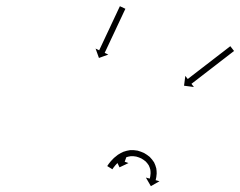

<svg xmlns="http://www.w3.org/2000/svg" viewBox="-20 -578 790 632"><path d="M392 -547.4C392.2 -548 392.5 -548.5 392.7 -549.1L374.6 -557.6C374.4 -557 374.1 -556.5 373.9 -555.9C373.1 -554.4 372.4 -552.9 371.7 -551.3C370.6 -549 369.5 -546.6 368.3 -544.2C366.9 -541.1 365.4 -538 364 -534.9C362.3 -531.2 360.5 -527.6 358.8 -523.9C356.9 -519.8 355 -515.7 353.1 -511.7C351 -507.3 349 -502.9 346.9 -498.6C344.8 -494 342.7 -489.5 340.6 -485C338.4 -480.5 336.3 -476 334.2 -471.5C332.1 -467.1 330.1 -462.7 328 -458.4C326.1 -454.3 324.2 -450.2 322.3 -446.1C320.6 -442.5 318.8 -438.8 317.1 -435.1C315.7 -432 314.2 -429 312.8 -425.9C311.7 -423.5 310.5 -421.1 309.4 -418.7C308.7 -417.2 308 -415.6 307.2 -414.1C307 -413.6 306.7 -413 306.5 -412.5L294.6 -418.1L305.7 -387.2L336.5 -398.4L324.6 -404C324.8 -404.5 325.1 -405 325.3 -405.6C326.1 -407.1 326.8 -408.7 327.5 -410.2C328.6 -412.6 329.8 -415 330.9 -417.4C332.3 -420.4 333.8 -423.5 335.2 -426.6C337 -430.3 338.7 -434 340.4 -437.6C342.3 -441.7 344.2 -445.8 346.1 -449.9C348.2 -454.2 350.3 -458.6 352.3 -463C354.4 -467.5 356.5 -472 358.7 -476.5C360.8 -481 362.9 -485.5 365 -490.1C367.1 -494.4 369.1 -498.8 371.2 -503.2C373.1 -507.2 375 -511.3 376.9 -515.4C378.6 -519.1 380.4 -522.7 382.1 -526.4C383.5 -529.5 385 -532.6 386.4 -535.7C387.6 -538.1 388.7 -540.5 389.8 -542.8C390.5 -544.4 391.3 -545.9 392 -547.4ZM748.8 -408.9C749.3 -409.3 749.8 -409.8 750.4 -410.2L738.1 -426C737.6 -425.6 737.1 -425.2 736.6 -424.8C735.1 -423.6 733.6 -422.5 732.1 -421.3C729.8 -419.6 727.5 -417.8 725.2 -416C722.2 -413.7 719.2 -411.4 716.3 -409.1C712.7 -406.4 709.2 -403.6 705.6 -400.9C701.7 -397.9 697.8 -394.8 693.8 -391.8C689.6 -388.5 685.4 -385.3 681.1 -382C676.8 -378.7 672.4 -375.3 668.1 -371.9C663.7 -368.6 659.4 -365.2 655 -361.9C650.8 -358.6 646.6 -355.3 642.3 -352.1C638.4 -349 634.5 -346 630.5 -343C627 -340.2 623.4 -337.5 619.9 -334.8C616.9 -332.5 613.9 -330.2 610.9 -327.9C608.6 -326.1 606.3 -324.3 604 -322.5C602.5 -321.4 601.1 -320.2 599.6 -319.1C599.1 -318.7 598.5 -318.3 598 -317.9L590 -328.3L585.8 -295.8L618.3 -291.6L610.2 -302C610.7 -302.4 611.3 -302.9 611.8 -303.3C613.3 -304.4 614.8 -305.5 616.2 -306.7C618.5 -308.5 620.8 -310.2 623.2 -312C626.1 -314.3 629.1 -316.6 632.1 -318.9C635.7 -321.7 639.2 -324.4 642.7 -327.1C646.7 -330.2 650.6 -333.2 654.6 -336.3C658.8 -339.5 663 -342.8 667.2 -346C671.6 -349.4 675.9 -352.7 680.3 -356.1C684.6 -359.5 689 -362.8 693.4 -366.2C697.6 -369.4 701.8 -372.7 706 -376C710 -379 713.9 -382 717.9 -385.1C721.4 -387.8 724.9 -390.5 728.5 -393.3C731.5 -395.6 734.4 -397.9 737.4 -400.2C739.7 -402 742 -403.7 744.3 -405.5C745.8 -406.7 747.3 -407.8 748.8 -408.9ZM397.7 -66C397.7 -66.1 397.7 -66.2 397.8 -66.2L378.9 -72.9C378.9 -72.8 378.9 -72.7 378.8 -72.7C378.8 -72.4 378.7 -72.2 378.6 -72C378.5 -71.7 378.4 -71.3 378.2 -71C378.1 -70.6 377.9 -70.1 377.8 -69.7C377.6 -69.2 377.4 -68.6 377.2 -68.1C377 -67.6 376.8 -67 376.6 -66.4C376.4 -65.8 376.2 -65.2 376 -64.5C375.7 -63.9 375.5 -63.3 375.3 -62.6C375.1 -62 374.8 -61.4 374.6 -60.7C374.4 -60.1 374.2 -59.5 374 -58.9C373.8 -58.3 373.6 -57.7 373.4 -57.1C373.2 -56.6 373 -56.1 372.8 -55.6C372.7 -55.1 372.5 -54.7 372.3 -54.3C372.2 -53.9 372.1 -53.6 372 -53.3C371.9 -53 371.8 -52.8 371.8 -52.6C371.7 -52.5 371.7 -52.5 371.7 -52.4L359.3 -56.8L373.4 -27.2L403 -41.3L390.5 -45.7C390.6 -45.8 390.6 -45.9 390.6 -46C390.7 -46.2 390.8 -46.4 390.8 -46.6C391 -46.9 391.1 -47.3 391.2 -47.6C391.4 -48.1 391.5 -48.5 391.7 -48.9C391.8 -49.4 392 -50 392.2 -50.5C392.4 -51.1 392.6 -51.6 392.8 -52.2C393 -52.8 393.3 -53.4 393.5 -54.1C393.7 -54.7 393.9 -55.3 394.2 -56C394.4 -56.6 394.6 -57.3 394.8 -57.9C395 -58.5 395.3 -59.1 395.5 -59.7C395.7 -60.3 395.9 -60.9 396.1 -61.5C396.3 -62 396.5 -62.5 396.6 -63C396.8 -63.5 397 -63.9 397.1 -64.3C397.2 -64.7 397.3 -65 397.5 -65.3C397.5 -65.6 397.6 -65.8 397.7 -66ZM334.5 -33.7C334 -32.9 333.5 -32.1 333 -31.3L350 -20.8C350.4 -21.5 350.9 -22.2 351.3 -22.9C351.3 -22.9 351.3 -22.9 351.3 -22.9C351.3 -22.8 351.2 -22.8 351.2 -22.8C352.4 -24.5 353.5 -26.2 354.7 -27.8C354.7 -27.8 354.7 -27.8 354.7 -27.7C354.6 -27.7 354.6 -27.6 354.6 -27.6C356.5 -30.1 358.4 -32.5 360.5 -34.9C360.5 -34.9 360.4 -34.9 360.4 -34.8C360.3 -34.8 360.3 -34.7 360.3 -34.7C363 -37.7 365.8 -40.7 368.7 -43.5C368.7 -43.5 368.7 -43.4 368.6 -43.3C368.5 -43.3 368.4 -43.2 368.4 -43.2C372.1 -46.5 375.9 -49.5 379.8 -52.4C379.8 -52.4 379.7 -52.3 379.6 -52.2C379.5 -52.1 379.3 -52 379.3 -52C384 -55 389 -57.7 394.1 -60C394.1 -60 393.9 -59.9 393.7 -59.8C393.5 -59.7 393.3 -59.7 393.3 -59.7C399 -61.7 405 -63.2 411.1 -64C411.1 -64 410.8 -64 410.5 -64C410.3 -64 410 -63.9 410 -63.9C416.3 -64.2 422.7 -63.7 429 -62.5C429 -62.5 428.8 -62.6 428.5 -62.6C428.3 -62.7 428.1 -62.7 428.1 -62.7C434.1 -61.1 439.9 -58.9 445.5 -56.3C445.5 -56.3 445.3 -56.4 445.1 -56.5C444.9 -56.6 444.8 -56.7 444.8 -56.7C450 -53.7 455.1 -50.3 459.7 -46.4C459.7 -46.4 459.5 -46.6 459.4 -46.7C459.2 -46.9 459 -47.1 459 -47.1C463.1 -42.9 466.8 -38.3 469.9 -33.4C469.9 -33.4 469.8 -33.6 469.7 -33.9C469.5 -34.1 469.4 -34.3 469.4 -34.3C471.7 -29.6 473.6 -24.6 474.9 -19.4C474.9 -19.4 474.9 -19.6 474.8 -19.9C474.8 -20.1 474.7 -20.3 474.7 -20.3C475.4 -16 475.7 -11.6 475.7 -7.2C475.7 -7.2 475.7 -7.3 475.7 -7.4C475.7 -7.6 475.7 -7.7 475.7 -7.7C475.5 -4.4 475.2 -1.2 474.7 2.1C474.7 2.1 474.7 2 474.7 1.9C474.7 1.8 474.8 1.7 474.8 1.7C474.4 3.8 474 5.8 473.5 7.8C473.5 7.8 473.5 7.8 473.5 7.8C473.5 7.7 473.5 7.7 473.5 7.7C473.3 8.4 473.1 9.1 472.9 9.9L460.2 6.5L476.6 34.8L505 18.5L492.3 15.1C492.5 14.3 492.7 13.5 492.9 12.7C492.9 12.7 492.9 12.6 492.9 12.6C492.9 12.6 492.9 12.5 492.9 12.5C493.5 10.2 494 7.8 494.4 5.4C494.4 5.4 494.4 5.4 494.4 5.3C494.5 5.2 494.5 5.1 494.5 5.1C495.1 1.3 495.4 -2.6 495.7 -6.4C495.7 -6.4 495.7 -6.6 495.7 -6.7C495.7 -6.8 495.7 -7 495.7 -7C495.8 -12.4 495.3 -17.9 494.5 -23.3C494.5 -23.3 494.5 -23.5 494.4 -23.8C494.4 -24 494.3 -24.2 494.3 -24.2C492.7 -30.8 490.3 -37.1 487.4 -43.1C487.4 -43.1 487.2 -43.4 487.1 -43.6C487 -43.9 486.8 -44.1 486.8 -44.1C482.9 -50.2 478.3 -55.9 473.2 -61.1C473.2 -61.1 473.1 -61.3 472.9 -61.4C472.7 -61.6 472.5 -61.8 472.5 -61.8C466.9 -66.4 460.9 -70.5 454.6 -74.1C454.6 -74.1 454.4 -74.2 454.2 -74.3C454.1 -74.4 453.9 -74.5 453.9 -74.5C447.3 -77.5 440.5 -80 433.5 -82C433.5 -82 433.3 -82 433.1 -82.1C432.9 -82.1 432.6 -82.2 432.6 -82.2C424.9 -83.6 417.1 -84.2 409.3 -83.9C409.3 -83.9 409 -83.9 408.7 -83.9C408.5 -83.9 408.2 -83.8 408.2 -83.8C400.8 -82.8 393.6 -81 386.6 -78.5C386.6 -78.5 386.4 -78.5 386.2 -78.4C386 -78.3 385.8 -78.2 385.8 -78.2C379.9 -75.5 374.1 -72.4 368.6 -68.9C368.6 -68.9 368.4 -68.8 368.3 -68.7C368.2 -68.6 368.1 -68.6 368.1 -68.6C363.6 -65.3 359.2 -61.8 355.1 -58.1C355.1 -58.1 355 -58.1 355 -58C354.9 -57.9 354.8 -57.8 354.8 -57.8C351.5 -54.7 348.4 -51.4 345.4 -48C345.4 -48 345.3 -48 345.3 -47.9C345.2 -47.9 345.2 -47.8 345.2 -47.8C342.9 -45.2 340.7 -42.5 338.7 -39.7C338.7 -39.7 338.6 -39.7 338.6 -39.6C338.6 -39.6 338.5 -39.5 338.5 -39.5C337.2 -37.7 335.8 -35.8 334.6 -33.9C334.6 -33.9 334.6 -33.8 334.5 -33.8C334.5 -33.8 334.5 -33.7 334.5 -33.7Z"/></svg>

Font: FRB American Cursive Just Arrows Semibold
Style: Italic
Weight: 600
Italic angle: -25°
Version: Version 2.0;Modular Font Editor K font №1